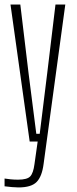

<svg xmlns="http://www.w3.org/2000/svg" viewBox="-22 -620 336 841"><path d="M108 0 24 -600H67L103 -300L137 -34H152L185 -301L221 -600H264L169 98Q162 153 138.5 177Q115 201 59 201Q48 201 30 199.5Q12 198 -2 196V162Q10 164 25 165.5Q40 167 57 167Q97 167 110.5 152.5Q124 138 129 99L143 0Z"/></svg>

Font: Big Shoulders Text Thin
Style: Regular
Weight: 100
Designer: Patric King
Foundry: XO Type Co
Version: Version 1.000; ttfautohint (v1.8.2)